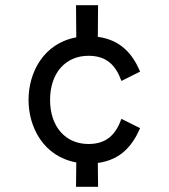

<svg xmlns="http://www.w3.org/2000/svg" viewBox="-20 -720 650 740"><path d="M273 -700 274 -576C148 -553 90 -441 90 -335C90 -229 148 -117 274 -94L273 0H358L357 -92C448 -104 492 -162 520 -226L448 -262C427 -204 393 -165 321 -165C233 -165 173 -231 173 -335C173 -439 233 -505 321 -505C393 -505 427 -466 448 -408L520 -444C493 -508 448 -566 357 -578L358 -700Z"/></svg>

Font: Necto Mono
Style: Regular
Weight: 400
Designer: Marco Condello
Foundry: Collletttivo
Version: Version 1.300;Glyphs 3.2 (3217)